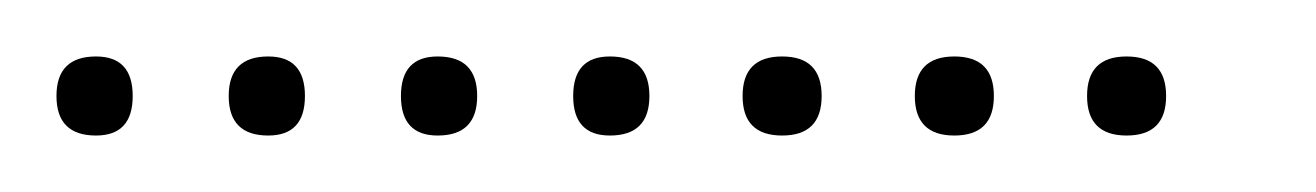

<svg xmlns="http://www.w3.org/2000/svg" viewBox="-20 -298 466 68"><path d="M14 -250Q0 -250 0 -264Q0 -278 14 -278Q27 -278 27 -264Q27 -250 14 -250ZM75 -250Q61 -250 61 -264Q61 -278 75 -278Q88 -278 88 -264Q88 -250 75 -250ZM135 -250Q122 -250 122 -264Q122 -278 135 -278Q149 -278 149 -264Q149 -250 135 -250ZM196 -250Q183 -250 183 -264Q183 -278 196 -278Q210 -278 210 -264Q210 -250 196 -250ZM257 -250Q243 -250 243 -264Q243 -278 257 -278Q271 -278 271 -264Q271 -250 257 -250ZM318 -250Q304 -250 304 -264Q304 -278 318 -278Q332 -278 332 -264Q332 -250 318 -250ZM379 -250Q365 -250 365 -264Q365 -278 379 -278Q393 -278 393 -264Q393 -250 379 -250Z"/></svg>

Font: FRB American Cursive Just Xheight
Style: Italic
Weight: 400
Italic angle: -25°
Version: Version 2.0;Modular Font Editor K font №1